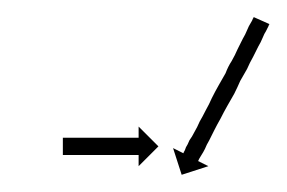

<svg xmlns="http://www.w3.org/2000/svg" viewBox="-20 -545 333 223"><path d="M54 -385Q55 -385 55.5 -385Q56 -385 57 -385Q58 -385 59 -385Q60 -385 61 -385Q62 -385 63.5 -385Q65 -385 67 -385Q68 -385 70 -385Q72 -385 73 -385Q75 -385 77 -385Q79 -385 81 -385Q83 -385 85 -385Q87 -385 89 -385Q91 -385 93 -385Q95 -385 97 -385Q99 -385 101 -385Q103 -385 105 -385Q107 -385 109 -385Q111 -385 113 -385Q115 -385 116.5 -385Q118 -385 120 -385Q122 -385 123.5 -385Q125 -385 127 -385Q128 -385 129.5 -385Q131 -385 132 -385Q134 -385 135 -385Q136 -385 137 -385Q137 -385 138 -385Q139 -385 140 -385Q140 -385 140 -385Q140 -385 141 -385V-398L164 -375L141 -352V-365Q140 -365 140 -365Q140 -365 140 -365Q139 -365 138 -365Q137 -365 137 -365Q136 -365 135 -365Q134 -365 132 -365Q131 -365 129.5 -365Q128 -365 127 -365Q125 -365 123.5 -365Q122 -365 120 -365Q118 -365 116.5 -365Q115 -365 113 -365Q111 -365 109 -365Q107 -365 105 -365Q103 -365 101 -365Q99 -365 97 -365Q95 -365 93 -365Q91 -365 89 -365Q87 -365 85 -365Q83 -365 81 -365Q79 -365 77 -365Q75 -365 73 -365Q72 -365 70 -365Q68 -365 67 -365Q65 -365 63.5 -365Q62 -365 61 -365Q60 -365 59 -365Q58 -365 57 -365Q56 -365 55.5 -365Q55 -365 54 -365Q54 -365 53.5 -365Q53 -365 53 -365V-385Q53 -385 53.5 -385Q54 -385 54 -385ZM292 -515Q291 -513 289 -509Q287 -506 285 -501Q283 -496 280 -491Q277 -485 274 -479Q270 -472 267 -465Q263 -458 259 -451Q256 -444 252 -436Q248 -429 244 -422Q240 -415 236 -407Q232 -400 229 -394Q226 -388 223 -382Q220 -377 218 -372Q216 -368 214 -365Q212 -362 211 -360Q211 -359 210 -358L222 -352L191 -342L181 -373L193 -367Q194 -370 194 -369Q195 -371 196 -374Q198 -377 200 -382Q203 -386 206 -392Q209 -397 212 -404Q215 -409 219 -417Q223 -424 226 -431Q230 -439 234 -446Q238 -453 242 -460Q245 -468 249 -474Q253 -481 256 -488Q259 -494 262 -500Q265 -505 267 -510Q269 -515 271 -518Q273 -521 274 -524V-523Q274 -525 275 -525L293 -517Q292 -516 292 -515Z"/></svg>

Font: FRB American Cursive Just Arrows Black
Style: Bold Italic
Weight: 900
Italic angle: -25°
Version: Version 2.0;Modular Font Editor K font №1